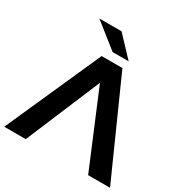

<svg xmlns="http://www.w3.org/2000/svg" viewBox="-208 -1062 1178 1223"><g transform="rotate(30 381.0 -450.0)"><path d="M380 -547 609 0H770L457 -700H304L-8 0H150ZM470 -757 335 -900H172L352 -757Z"/></g></svg>

Font: Montserrat-Alt1
Style: Bold
Weight: 700
Designer: Differentunic
Foundry: Differentunic
Version: Version 7.222